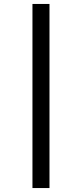

<svg xmlns="http://www.w3.org/2000/svg" viewBox="-20 -750 414 970"><path d="M230 200H144V-730H230Z"/></svg>

Font: Sora
Style: Regular
Weight: 400
Designer: Jonathan Barnbrook, Julián Moncada
Foundry: Barnbrook Fonts
Version: Version 2.000